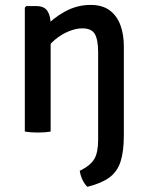

<svg xmlns="http://www.w3.org/2000/svg" viewBox="-20 -522 585 762"><path d="M123 -498Q155.5 -498 168.2 -478.5Q181 -459 181 -424.5V0Q170.5 2 157.2 3Q144 4 130 4Q116 4 102.5 3Q89 2 78.5 0V-491.5L84.5 -498ZM471.5 15Q471.5 79 458.5 119.2Q445.5 159.5 414 182.5Q382.5 205.5 327 219.5Q316 209.5 307.8 192.5Q299.5 175.5 296.5 156Q339 135 354.2 109.2Q369.5 83.5 369.5 32.5V-313.5Q369.5 -364 356.5 -386.8Q343.5 -409.5 306.5 -409.5Q281.5 -409.5 252.2 -397.5Q223 -385.5 197 -363.5Q171 -341.5 155 -311.5V-410.5Q188.5 -449 237 -475.8Q285.5 -502.5 339.5 -502.5Q386.5 -502.5 415.5 -480.8Q444.5 -459 458 -422Q471.5 -385 471.5 -338.5Z"/></svg>

Font: Signika Light
Style: Regular
Weight: 400
Version: Version 2.003;gftools[0.9.32]